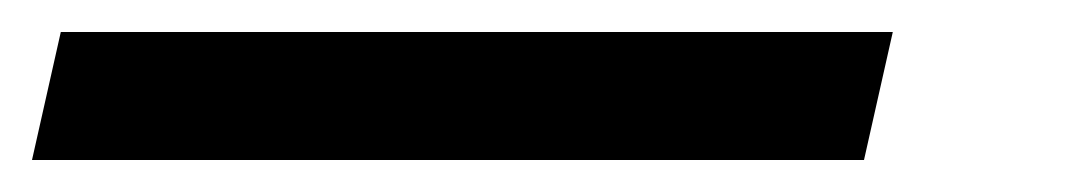

<svg xmlns="http://www.w3.org/2000/svg" viewBox="-86 24 666 120"><path d="M-66 124 -48 44H472L454 124Z"/></svg>

Font: Platypi Light ExtraBold
Style: Italic
Weight: 800
Italic angle: -13°
Version: Version 1.200